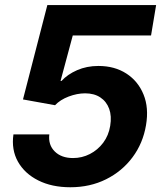

<svg xmlns="http://www.w3.org/2000/svg" viewBox="-20 -748 662 777"><path d="M264.7 9.8Q189.9 9.8 135 -17.8Q80 -45.3 52.7 -93.6Q25.5 -141.9 34.4 -204.2H179.6Q174.6 -161.8 201.5 -135.1Q228.4 -108.4 275.6 -108.4Q311.9 -108.4 343.7 -124.7Q375.6 -141 397.7 -170.4Q419.7 -199.8 426 -238.8Q432.5 -278.2 421.8 -307.7Q411 -337.2 386.1 -353.7Q361.2 -370.3 324.4 -370.3Q292.2 -370.3 257.8 -357.3Q223.5 -344.3 202.8 -322.2L73 -345.6L171.6 -727.5H611.8L591.3 -604.6H274.5L225 -420.4H228.9Q253 -446.9 292 -464Q331.1 -481.1 378.2 -481.1Q443.8 -481.1 491.3 -450.4Q538.8 -419.7 560.8 -365.7Q582.9 -311.7 570.9 -241.5Q558.7 -168.4 516.4 -111.6Q474.2 -54.8 409.3 -22.5Q344.5 9.8 264.7 9.8Z"/></svg>

Font: Inter
Style: Italic
Weight: 400
Italic angle: -9.3988°
Designer: Rasmus Andersson
Foundry: rsms
Version: Version 4.001;git-66647c0bb